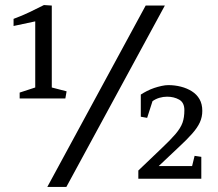

<svg xmlns="http://www.w3.org/2000/svg" viewBox="-20 -701 854 753"><path d="M626.5 -679.2 240.2 32.2H165.5L551.3 -679.2ZM241.2 -342.8 236.3 -314.9H57.1V-337.9L118.2 -357.9V-617.2L33.2 -599.1V-627Q66.4 -639.2 96.4 -653.6Q126.5 -668 152.3 -681.2L183.1 -679.2V-357.9ZM522.5 -32.2Q578.1 -85.9 613.3 -118.9Q648.4 -151.9 668.5 -175.5Q688.5 -199.2 695.8 -219.7Q703.1 -240.2 703.1 -269Q703.1 -298.8 682.6 -310.3Q662.1 -321.8 635.3 -321.8Q620.1 -321.8 605.2 -317.4Q590.3 -313 578.1 -304.2L557.1 -238.8L532.2 -243.2V-330.1Q542.5 -336.9 556.4 -344Q570.3 -351.1 584.7 -356Q599.1 -360.8 613.8 -364Q628.4 -367.2 640.1 -367.2Q665.5 -367.2 689.5 -361.1Q713.4 -355 732.4 -343Q751.5 -331.1 762.5 -312Q773.4 -293 773.4 -266.1Q773.4 -242.2 763.9 -221.2Q754.4 -200.2 733.4 -176.5Q712.4 -152.8 679.9 -122.8Q647.5 -92.8 602.5 -49.8H733.4L743.2 -89.8L769.5 -85.9V0H522.5Z"/></svg>

Font: Brawler
Style: Regular
Weight: 400
Version: Version 1.000